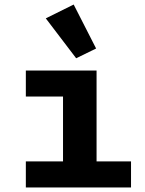

<svg xmlns="http://www.w3.org/2000/svg" viewBox="-20 -827 640 847"><path d="M94 -115H258V-401H94V-516H406V-115H558V0H94ZM182 -746 305 -807 404 -613 316 -570Z"/></svg>

Font: iA Writer Mono V
Style: Regular
Weight: 400
Designer: Mike Abbink, Paul van der Laan, Pieter van Rosmalen
Foundry: Bold Monday
Version: Version 2.000